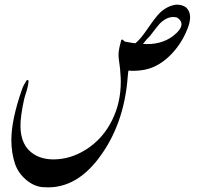

<svg xmlns="http://www.w3.org/2000/svg" viewBox="-20 -682 870 825"><path d="M779.8 -649.9Q796.9 -633.8 796.9 -607.9Q796.9 -586.9 785.2 -557.1Q757.8 -488.8 708 -440.9Q651.9 -387.2 585.9 -379.9Q553.2 -376 532.2 -378.9Q530.8 -375 528.8 -352.1Q513.2 -144 401.9 1Q308.1 123 187 123Q173.8 123 162.1 122.1Q124 118.2 91.1 89.6Q58.1 61 44.9 22.9Q28.8 -24.9 28.8 -80.1Q28.8 -168 75.2 -299.8Q80.1 -314.9 95.2 -337.9Q102.1 -337.9 103 -335Q102.1 -317.9 95.2 -293.9Q85 -262.2 83 -252.9Q67.9 -182.1 67.9 -142.1Q67.9 -55.2 126 -19Q161.1 2.9 210 2.9Q282.2 2.9 349.1 -39.1Q422.9 -85.9 461.9 -166Q499 -241.2 499 -330.1Q499 -350.1 497.1 -369.1Q497.1 -381.8 492.2 -415Q487.8 -443.8 490.2 -460.9Q491.2 -474.1 501 -509.8Q502.9 -512.2 504.9 -512.2Q506.8 -512.2 511.5 -507.6Q516.1 -502.9 518.1 -502.9Q555.2 -496.1 562 -496.1Q585 -515.1 615.2 -560.1Q648.9 -608.9 666 -626Q698.2 -657.2 737.8 -662.1Q764.2 -662.1 779.8 -649.9ZM740.2 -606.9Q731.9 -608.9 724.1 -608.9Q695.8 -608.9 667 -581.1Q657.2 -570.8 624 -526.9Q612.8 -517.1 594.2 -493.2Q670.9 -487.8 723.1 -526.9Q759.8 -555.2 759.8 -578.1Q759.8 -595.2 740.2 -606.9Z"/></svg>

Font: Jameel Khushkhat-L
Style: Regular
Weight: 400
Version: Version 3.5